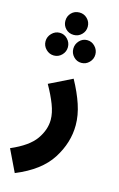

<svg xmlns="http://www.w3.org/2000/svg" viewBox="-185 -846 703 1135"><g transform="rotate(15 166.5 -278.0)"><path d="M29 230Q178 169 241 70Q304 -29 304 -136Q304 -197 282.5 -261.5Q261 -326 221 -399L81 -330Q114 -272 133.5 -221.5Q153 -171 153 -129Q153 -68 112 -9.5Q71 49 -36 95ZM154 -649Q182 -649 202 -669Q222 -689 222 -717Q222 -746 202 -766Q182 -786 154 -786Q124 -786 104.5 -766Q85 -746 85 -717Q85 -689 104.5 -669Q124 -649 154 -649ZM72 -501Q100 -501 120 -521.5Q140 -542 140 -570Q140 -598 120 -619Q100 -640 72 -640Q44 -640 23.5 -619Q3 -598 3 -570Q3 -542 23.5 -521.5Q44 -501 72 -501ZM240 -501Q268 -501 288 -521.5Q308 -542 308 -570Q308 -598 288 -619Q268 -640 240 -640Q212 -640 192.5 -619Q173 -598 173 -570Q173 -542 192.5 -521.5Q212 -501 240 -501Z"/></g></svg>

Font: Noto Sans Arabic Condensed Extra
Style: Regular
Weight: 800
Width: 3
Designer: Nadine Chahine - Monotype Design Team
Foundry: Monotype Imaging Inc.
Version: Version 1.902